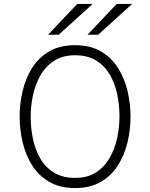

<svg xmlns="http://www.w3.org/2000/svg" viewBox="-20 -941 760 973"><path d="M360.5 12Q283 12 229 -19.8Q175 -51.5 142.2 -104.2Q109.5 -157 94.5 -221Q79.5 -285 79.5 -350Q79.5 -415 94.5 -479Q109.5 -543 142.2 -595.8Q175 -648.5 229 -680.2Q283 -712 360.5 -712Q438 -712 491.8 -680.2Q545.5 -648.5 578.5 -595.8Q611.5 -543 626.5 -479Q641.5 -415 641.5 -350Q641.5 -285 626.5 -221Q611.5 -157 578.5 -104.2Q545.5 -51.5 491.8 -19.8Q438 12 360.5 12ZM360.5 -39.5Q423.5 -39.5 466.5 -67.2Q509.5 -95 535.8 -141Q562 -187 573.8 -241.8Q585.5 -296.5 585.5 -350Q585.5 -409 573.8 -464.2Q562 -519.5 535.8 -564Q509.5 -608.5 466.5 -634.8Q423.5 -661 360.5 -661Q298 -661 254.8 -633.2Q211.5 -605.5 185.2 -559.5Q159 -513.5 147.2 -458.8Q135.5 -404 135.5 -350Q135.5 -291.5 147.2 -236Q159 -180.5 185.2 -136Q211.5 -91.5 254.8 -65.5Q298 -39.5 360.5 -39.5ZM423.5 -765 571.5 -921H649.5L477.5 -765ZM223.5 -765 371.5 -921H449.5L277.5 -765Z"/></svg>

Font: Overpass ExtraLight
Style: Regular
Weight: 250
Designer: Delve Withrington, Dave Bailey, Thomas Jockin
Foundry: Delve Fonts LLC
Version: Version 4.000